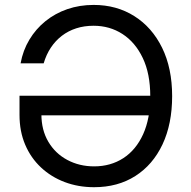

<svg xmlns="http://www.w3.org/2000/svg" viewBox="-20 -758 784 788"><path d="M366.2 10.3Q301.3 10.3 245.6 -10.7Q189.9 -31.7 148.2 -70.8Q106.4 -109.9 83.3 -164.3Q60.1 -218.8 60.1 -286.1V-365.2H632.8V-284.7H122.1L149.9 -289.6Q149.9 -224.1 178.5 -176Q207 -127.9 256.3 -101.6Q305.7 -75.2 366.2 -75.2Q434.1 -75.2 486.1 -108.9Q538.1 -142.6 567.4 -207Q596.7 -271.5 596.7 -363.3Q596.7 -455.6 565.9 -520Q535.2 -584.5 482.7 -618.4Q430.2 -652.3 364.3 -652.3Q325.7 -652.3 293 -641.8Q260.3 -631.3 233.9 -611.1Q207.5 -590.8 188.7 -562.5Q169.9 -534.2 159.2 -498H64.5Q74.2 -551.3 100.6 -595.2Q127 -639.2 166.5 -671.1Q206.1 -703.1 256.3 -720.5Q306.6 -737.8 364.3 -737.8Q458.5 -737.8 531.2 -691.9Q604 -646 645.3 -562Q686.5 -478 686.5 -363.3Q686.5 -249.5 647 -165.5Q607.4 -81.5 535.4 -35.6Q463.4 10.3 366.2 10.3Z"/></svg>

Font: Inter 17pt
Style: Regular
Weight: 400
Version: Version 4.001;git-66647c0bb